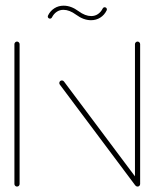

<svg xmlns="http://www.w3.org/2000/svg" viewBox="-20 -667 552 686"><path d="M40.7 -0.4Q37 -0.4 34.3 -3.1Q31.5 -5.9 31.5 -9.6V-509.3Q31.5 -513 34.3 -515.7Q37 -518.5 40.7 -518.5Q44.4 -518.5 47.2 -515.7Q50 -513 50 -509.3V-9.6Q50 -5.9 47.4 -3.1Q44.8 -0.4 40.7 -0.4ZM191.9 -370.4Q191.9 -374.4 194.6 -377Q197.4 -379.6 201.1 -379.6Q205.6 -379.6 208.5 -375.9L478.5 -15.2L463.7 -4.1L193.7 -364.8Q191.9 -367.4 191.9 -370.4ZM471.5 -0.4Q467.8 -0.4 465 -3.1Q462.2 -5.9 462.2 -9.6V-509.3Q462.2 -513 465 -515.7Q467.8 -518.5 471.5 -518.5Q475.2 -518.5 478 -515.7Q480.7 -513 480.7 -509.3V-9.6Q480.7 -5.9 478.1 -3.1Q475.6 -0.4 471.5 -0.4ZM354.1 -641.1Q357.4 -641.1 359.6 -638.9Q361.9 -636.7 361.9 -633.3Q361.9 -632.2 361.1 -630Q353 -613.3 338.3 -604.1Q323.7 -594.8 305.2 -594.8Q278.5 -594.8 251.9 -614.4Q228.1 -631.9 206.7 -631.9Q193 -631.9 182.4 -624.6Q171.9 -617.4 165.6 -604.8Q163 -600.4 158.5 -600.4Q155.2 -600.4 153 -602.6Q150.7 -604.8 150.7 -608.1Q150.7 -609.3 151.5 -611.5Q159.6 -628.1 174.3 -637.4Q188.9 -646.7 207.4 -646.7Q234.1 -646.7 260.7 -627Q284.4 -609.6 305.9 -609.6Q319.6 -609.6 330.2 -616.9Q340.7 -624.1 347 -636.7Q349.6 -641.1 354.1 -641.1Z"/></svg>

Font: 26F Galaxy Sans Hairline
Style: Regular
Weight: 50
Designer: C₂₉H₂₅N₃O₅
Version: Version 1.100